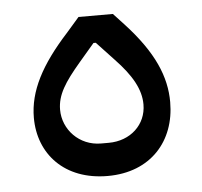

<svg xmlns="http://www.w3.org/2000/svg" viewBox="-39 -451 526 501"><g transform="rotate(-5 224.0 -201.0)"><path d="M224 9C337 9 403 -67 403 -169C403 -235 376 -301 301 -382L274 -411H184L150 -372C80 -295 45 -229 45 -159C45 -64 111 9 224 9ZM214 -77C157 -77 115 -122 115 -174C115 -213 136 -245 176 -292L217 -340H223L268 -292C312 -246 333 -208 333 -169C333 -116 291 -77 234 -77Z"/></g></svg>

Font: IBM Plex Arabic
Style: Regular
Weight: 400
Designer: Mike Abbink, Paul van der Laan, Pieter van Rosmalen, Wael Morcos, Khajak Apelian
Foundry: Bold Monday
Version: Version 1.0